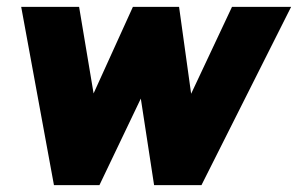

<svg xmlns="http://www.w3.org/2000/svg" viewBox="-20 -537 864 557"><path d="M136.5 0 41.5 -517H209.5L251.5 -266L365.5 -517H499.5L534.5 -265L653 -517H824.5L564.5 0H427L388.5 -251L268.5 0Z"/></svg>

Font: Public Sans Black
Style: Italic
Weight: 900
Italic angle: -8°
Designer: The Public Sans project authors (U.S. Web Design System). Libre Franklin designed by Pablo Impallari and Rodrigo Fuenzal
Version: Version 1.007; ttfautohint (v1.8.1) -l 8 -r 50 -G 200 -x 14 